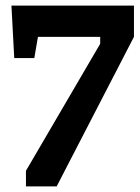

<svg xmlns="http://www.w3.org/2000/svg" viewBox="-20 -668 500 688"><path d="M73 0V-56L339 -511V-536H116L103 -460H31L21 -648H460V-536L183 0Z"/></svg>

Font: Faustina
Style: Bold
Weight: 700
Designer: Alfonso Garcia
Foundry: http://www.omnibus-type.com
Version: Version 1.200